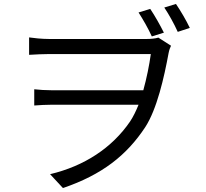

<svg xmlns="http://www.w3.org/2000/svg" viewBox="-20 -879 1040 970"><path d="M739 -834 680 -816C703 -780 729 -735 747 -695L808 -714C789 -752 762 -800 739 -834ZM869 -859 810 -841C834 -805 859 -760 878 -718L939 -738C920 -778 892 -825 869 -859ZM127 -690V-602C163 -604 198 -606 230 -606C298 -606 681 -606 742 -606C734 -549 721 -484 704 -423H242C210 -423 180 -425 153 -428V-346C183 -348 210 -350 244 -350H680C667 -318 653 -289 637 -265C546 -132 406 -40 233 1L298 71C495 4 620 -94 714 -237C773 -328 809 -487 832 -612C835 -628 840 -639 844 -648L780 -689C764 -684 742 -682 719 -682C670 -682 297 -682 230 -682C189 -682 148 -687 127 -690Z"/></svg>

Font: Noto Sans CJK HK
Style: Regular
Weight: 400
Designer: Ryoko NISHIZUKA 西塚涼子 (kana, bopomofo & ideographs); Paul D. Hunt (Latin, Greek & Cyrillic); Sandoll Communications 산돌커뮤니
Foundry: Adobe
Version: Version 2.004;hotconv 1.0.118;makeotfexe 2.5.65603